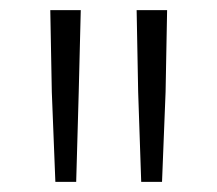

<svg xmlns="http://www.w3.org/2000/svg" viewBox="-20 -931 428 378"><path d="M139 -911 135 -750 130 -573H89L82 -750L79 -911ZM309 -911 306 -750 299 -573H258L252 -750L249 -911Z"/></svg>

Font: Matangi Light
Style: Regular
Weight: 400
Version: Version 3.002